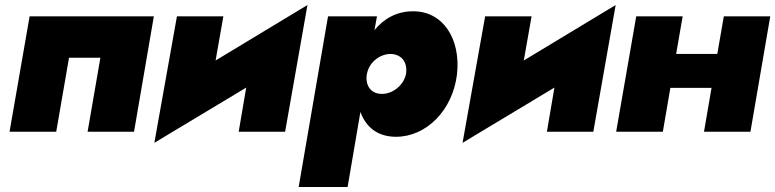

<svg xmlns="http://www.w3.org/2000/svg" viewBox="-20 -525 3089 765"><path d="M593 -460H98L18 0H204L255 -295H380L329 0H514Z M870 -460H685L595 44L961 -176L931 0H1116L1205 -505L839 -284Z M1365 220 1416 -79C1437 -21 1482 20 1558 20C1678 20 1784 -85 1801 -230C1816 -369 1746 -481 1625 -480C1560 -480 1509 -450 1472 -405L1482 -460H1287L1170 220ZM1598 -232C1590 -186 1544 -149 1499 -151C1459 -152 1436 -182 1441 -226L1443 -235C1453 -280 1497 -311 1538 -310C1582 -308 1604 -275 1598 -232Z M2098 -460H1913L1823 44L2189 -176L2159 0H2344L2433 -505L2067 -284Z M2515 -460 2435 0H2621L2651 -175H2815L2785 0H2970L3049 -460H2864L2838 -310H2674L2700 -460Z"/></svg>

Font: Jost* Black
Style: Italic
Weight: 900
Italic angle: -10°
Version: Version 3.7